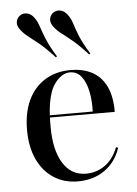

<svg xmlns="http://www.w3.org/2000/svg" viewBox="-50 -704 538 755"><g transform="rotate(-5 218.5 -327.0)"><path d="M227.4 11.3Q173.4 11.3 132.3 -15.3Q91.1 -41.9 68.1 -91.1Q45.2 -140.3 45.2 -207.3Q45.2 -275 68.1 -324.2Q91.1 -373.4 134.3 -400.4Q177.4 -427.4 236.3 -427.4Q283.9 -427.4 319.8 -408.9Q355.6 -390.3 375.4 -350.8Q395.2 -311.3 395.2 -248.4H105.6L104.8 -257.3H308.9Q310.5 -301.6 302.8 -337.9Q295.2 -374.2 277.8 -396.4Q260.5 -418.5 232.3 -418.5Q200 -418.5 172.2 -381Q144.4 -343.5 139.5 -255.6V-254Q138.7 -242.7 138.7 -231.5Q138.7 -220.2 138.7 -209.7Q138.7 -120.2 171 -68.1Q203.2 -16.1 262.1 -16.1Q302.4 -16.1 335.9 -39.1Q369.4 -62.1 387.9 -109.7L396 -106.5Q377.4 -50.8 333.1 -19.8Q288.7 11.3 227.4 11.3ZM183.1 -482.3Q148.4 -520.2 123.8 -540.3Q99.2 -560.5 82.7 -573Q66.1 -585.5 54 -600.8Q40.3 -617.7 41.9 -632.7Q43.5 -647.6 55.6 -657.3Q67.7 -666.9 84.3 -664.1Q100.8 -661.3 112.9 -644.4Q124.2 -629 130.6 -608.9Q137.1 -588.7 148.8 -559.3Q160.5 -529.8 187.9 -485.5ZM314.5 -482.3Q279.8 -520.2 255.6 -540.3Q231.5 -560.5 214.5 -573Q197.6 -585.5 185.5 -600.8Q171.8 -617.7 173.4 -632.7Q175 -647.6 187.1 -657.3Q200 -666.9 216.1 -664.1Q232.3 -661.3 244.4 -644.4Q256.5 -629 262.5 -608.9Q268.5 -588.7 280.2 -559.3Q291.9 -529.8 319.4 -485.5Z"/></g></svg>

Font: Playfair 144pt SemiCondensed Medium
Style: Regular
Weight: 500
Width: 4
Designer: Claus Eggers Sørensen
Foundry: Claus Eggers Sørensen
Version: Version 2.203